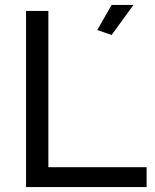

<svg xmlns="http://www.w3.org/2000/svg" viewBox="-20 -754 624 774"><path d="M85 0V-710H175V-80H571V0ZM430 -613 372 -633 430 -734H518Z"/></svg>

Font: Raleway Thin Medium
Style: Regular
Weight: 500
Version: Version 4.026